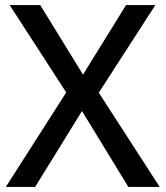

<svg xmlns="http://www.w3.org/2000/svg" viewBox="-20 -734 650 754"><path d="M607 0H484L302 -298L118 0H3L240 -371L18 -714H138L306 -441L475 -714H590L368 -370Z"/></svg>

Font: Noto Sans Sinhala UI Medium
Style: Regular
Weight: 500
Designer: Jelle Bosma - Monotype Design Team
Foundry: Monotype Imaging Inc.
Version: Version 2.006; ttfautohint (v1.8.4.7-5d5b)